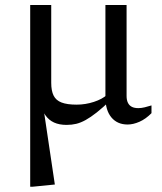

<svg xmlns="http://www.w3.org/2000/svg" viewBox="-20 -474 628 744"><path d="M97 -454.5H178.5V-153Q178.5 -122 187.8 -103.5Q197 -85 218.5 -76.8Q240 -68.5 277 -68.5Q311 -68.5 343.8 -79.2Q376.5 -90 394.5 -106.5L409.5 -86.5Q378.5 -57 354.8 -38.2Q331 -19.5 312 -9Q293 1.5 275.5 5.8Q258 10 238 10Q210 10 189.5 0.8Q169 -8.5 155.5 -28Q142 -47.5 135 -78.5L144 -84.5L192.5 241L107 249.5H97ZM470.5 -102Q470.5 -86 475.8 -75.5Q481 -65 491 -60Q501 -55 516 -55Q527.5 -55 540.8 -58.2Q554 -61.5 567 -65.5V-35.5Q545 -13 520.5 -2.2Q496 8.5 474.5 8.5Q434.5 8.5 411.5 -19.2Q388.5 -47 388.5 -97V-454.5H470.5Z"/></svg>

Font: Newsreader
Style: Regular
Weight: 400
Designer: Hugues Gentile
Foundry: Production Type
Version: Version 1.003